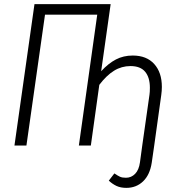

<svg xmlns="http://www.w3.org/2000/svg" viewBox="-20 -705 842 930"><path d="M764 -284Q764 -265 761 -244L727 0L715 83Q706 142 673 173.5Q640 205 592 205Q564 205 544 195.5Q524 186 507 170L534 135Q550 146 561 151Q572 156 590 156Q616 156 634.5 137Q653 118 658 81L669 0L704 -246Q706 -258 706 -280Q706 -330 683 -357.5Q660 -385 612 -385Q569 -385 532.5 -362.5Q496 -340 461 -294L420 0H362L451 -634H198L108 0H50L147 -685H516L470 -360Q505 -398 541.5 -417Q578 -436 623 -436Q690 -436 727 -395Q764 -354 764 -284Z"/></svg>

Font: Fira Sans Extra Condensed Light
Style: Italic
Weight: 300
Width: 3
Italic angle: -8°
Designer: Carrois Corporate & Edenspiekermann AG
Foundry: Carrois Corporate GbR & Edenspiekermann AG
Version: Version 4.203